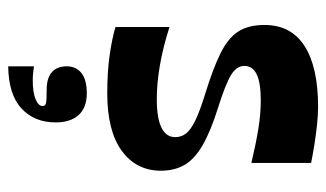

<svg xmlns="http://www.w3.org/2000/svg" viewBox="-184 -360 797 469"><g transform="rotate(90 214.5 -125.5)"><path d="M46 -9V-141Q96 -125 140 -117.5Q184 -110 222 -110Q269 -110 292 -121.5Q315 -133 315 -155Q315 -170 306 -181.5Q297 -193 274.5 -204Q252 -215 210 -228Q148 -247 110.5 -265.5Q73 -284 57 -309Q41 -334 41 -373Q41 -438 92.5 -471Q144 -504 241 -504Q260 -504 284 -501.5Q308 -499 333 -495Q358 -491 378 -487V-341Q332 -352 295 -358Q258 -364 226 -364Q182 -364 161.5 -354Q141 -344 141 -324Q141 -305 163 -291.5Q185 -278 242 -260Q300 -242 334.5 -222Q369 -202 383 -177.5Q397 -153 397 -120Q397 -60 348.5 -24.5Q300 11 208 11Q157 11 117 5.5Q77 0 46 -9ZM142 253V190Q148 191 157.5 192Q167 193 176 193Q206 193 222.5 186Q239 179 239 169Q239 162 231.5 160.5Q224 159 199 159Q171 159 156.5 146.5Q142 134 142 110Q142 87 158.5 74Q175 61 208 61Q243 61 261 81Q279 101 279 137Q279 189 245 220.5Q211 252 142 253Z"/></g></svg>

Font: Ojuju
Style: Bold
Weight: 700
Designer: Chisaokwu Joboson, Mirko Velimirovic
Foundry: Udi Foundry
Version: Version 1.000